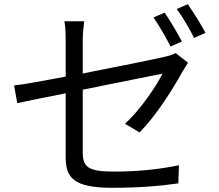

<svg xmlns="http://www.w3.org/2000/svg" viewBox="-20 -856 1040 912"><path d="M844 -659C823 -699 787 -760 762 -796L709 -773C736 -735 770 -675 790 -635ZM373 -663C373 -692 376 -726 380 -755H286C291 -726 292 -693 292 -663V-492C186 -472 92 -455 47 -450L62 -366C103 -375 191 -393 292 -413V-111C292 -13 327 36 513 36C638 36 738 28 827 15L830 -71C731 -51 635 -41 519 -41C399 -41 373 -63 373 -132V-430C550 -466 735 -503 752 -506C722 -447 649 -337 574 -268L643 -227C724 -309 802 -435 848 -518C855 -530 866 -547 873 -558L814 -604C802 -596 783 -591 761 -586C719 -576 543 -540 373 -507ZM819 -813C848 -776 880 -719 902 -676L956 -700C937 -737 898 -799 872 -836Z"/></svg>

Font: Noto Sans CJK KR Regular
Style: Regular
Weight: 400
Designer: Ryoko NISHIZUKA (kana & ideographs); Paul D. Hunt (Latin, Greek & Cyrillic); Wenlong ZHANG (bopomofo); Sandoll Communica
Foundry: Adobe Systems Incorporated
Version: Version 1.004;PS 1.004;hotconv 1.0.82;makeotf.lib2.5.63406